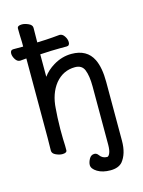

<svg xmlns="http://www.w3.org/2000/svg" viewBox="-140 -788 770 1032"><g transform="rotate(-15 245.0 -272.5)"><path d="M62 -621Q60 -663 60 -697Q60 -713 86 -713Q102 -713 122 -704Q142 -695 142 -679Q141 -640 141 -598L190 -600Q226 -602 266 -606H267Q283 -606 294 -589Q305 -572 305 -556Q305 -536 288 -536H249Q221 -536 201 -535L140 -532V-407Q163 -439 201 -462Q249 -491 302 -491Q388 -491 421 -424Q444 -377 444 -297V30Q444 103 410 144Q388 168 344 168Q300 168 271.5 150.5Q243 133 243 112Q243 97 253 78.5Q263 60 282 60Q295 60 304 73Q319 94 345 94Q353 94 360 78Q367 62 367 31V-293Q367 -352 353 -386Q340 -417 302 -417Q236 -417 192 -364Q150 -311 145 -229V-228Q141 -187 140 -116Q140 -55 142 -23V2Q142 17 116 17Q100 17 80.5 8Q61 -1 61 -17L62 -88V-530Q48 -529 28 -527H27Q11 -527 0.5 -544Q-10 -561 -10 -576Q-10 -596 7 -596H62Z"/></g></svg>

Font: Moon Stars Kai HW
Style: Bold
Weight: 700
Designer: GuiWonder
Version: Version 1.101